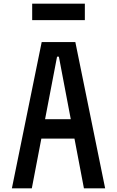

<svg xmlns="http://www.w3.org/2000/svg" viewBox="-20 -1030 640 1050"><path d="M45 0 208 -800H392L555 0H439L302 -720H292L154 0ZM160 -272V-378H440V-272ZM156 -920V-1010H444V-920Z"/></svg>

Font: Martian Mono Condensed
Style: Regular
Weight: 400
Width: 3
Designer: Roman Shamin
Foundry: Evil Martians
Version: Version 1.000